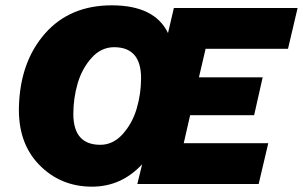

<svg xmlns="http://www.w3.org/2000/svg" viewBox="-20 -690 1136 720"><path d="M325 10Q207 10 127 -72Q47 -154 51 -291Q56 -459 149 -564.5Q242 -670 399 -670Q560 -670 610 -566L632 -660H1096L1060 -507H751L726 -400H965L933 -258H693L669 -153H986L950 0H495L513 -74Q435 10 325 10ZM356 -147Q404 -147 440 -187Q476 -227 492.5 -282.5Q509 -338 509 -397Q509 -513 408 -513Q359 -513 323 -472.5Q287 -432 271 -376.5Q255 -321 255 -263Q255 -147 356 -147Z"/></svg>

Font: Elaine Sans ExtraBold
Style: Italic
Weight: 800
Italic angle: -13°
Designer: Wei Huang
Foundry: Wei Huang
Version: Version 2.001;December 24, 2019;FontCreator 12.0.0.2547 64-b